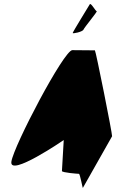

<svg xmlns="http://www.w3.org/2000/svg" viewBox="-20 -954 581 961"><path d="M37 -145C25 -65 299 -253 299 -253L290 -98C290 -90 369 -84 375 -84C381 -84 394 -6 395 -14L541 -272C543 -282 459 -702 455 -702C455 -702 384 -703 342 -703C300 -703 49 -225 37 -145ZM344 -789C342 -784 393 -794 398 -806C403 -818 470 -898 464 -898C458 -898 434 -944 429 -932C423 -922 346 -797 344 -789Z"/></svg>

Font: Ampere
Style: UltCndIta
Weight: 400
Version: Version 1